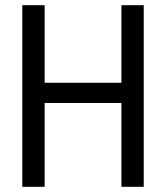

<svg xmlns="http://www.w3.org/2000/svg" viewBox="-20 -720 640 740"><path d="M66 0V-700H152V-401H448V-700H534V0H448V-323H152V0Z"/></svg>

Font: CommitMono
Style: 450Regular
Weight: 450
Designer: Eigil Nikolajsen
Foundry: Eigil Nikolajsen
Version: Version 1.002